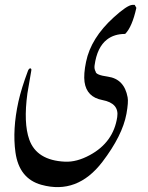

<svg xmlns="http://www.w3.org/2000/svg" viewBox="-20 -652 610 794"><path d="M422.9 -488.8Q452.6 -511.7 497.6 -511.7Q526.4 -540.5 543.9 -619.6L537.1 -631.8H527.3Q505.4 -630.4 450.2 -580.1Q356 -494.6 335.9 -396.5Q325.2 -345.2 329.6 -313Q338.4 -250.5 403.3 -238.3Q473.6 -225.1 464.8 -168Q449.2 -63.5 351.6 -10.7Q296.9 19 248.5 16.6Q131.8 11.2 101.1 -74.7Q76.7 -143.1 93.3 -265.6L108.9 -356.9Q109.9 -362.3 109.9 -363.8Q109.9 -367.2 106.4 -369.1Q104 -370.6 100.1 -366.7Q96.7 -362.8 95.7 -359.4Q68.4 -286.6 56.2 -231.9Q30.8 -116.2 43.9 -22Q59.1 86.9 151.4 112.3Q299.3 153.3 403.3 17.6Q486.3 -91.3 502.9 -181.2Q511.7 -230.5 507.8 -249.5Q494.1 -325.2 426.3 -335Q376 -341.8 375.5 -356Q369.1 -367.2 371.1 -381.3Q381.3 -457 422.9 -488.8Z"/></svg>

Font: Urdu Khush Khati
Style: Regular
Weight: 400
Version: Version 001.500